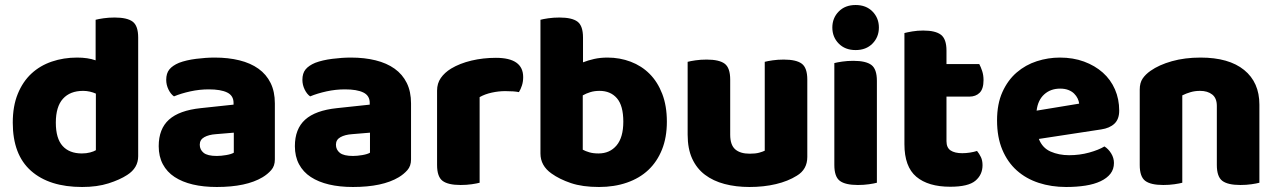

<svg xmlns="http://www.w3.org/2000/svg" viewBox="-20 -731 5104 767"><path d="M288 -501Q331 -501 362 -490V-652Q373 -655 393.5 -658Q414 -661 438 -661Q488 -661 510 -644.5Q532 -628 532 -581V-107Q532 -60 488 -32Q459 -13 413.5 1.5Q368 16 308 16Q177 16 104 -48.5Q31 -113 31 -241Q31 -307 51 -356Q71 -405 105.5 -437Q140 -469 187 -485Q234 -501 288 -501ZM363 -357Q352 -362 339 -365Q326 -368 312 -368Q260 -368 231.5 -336.5Q203 -305 203 -241Q203 -178 230 -148Q257 -118 307 -118Q325 -118 340 -122Q355 -126 363 -131Z M846 -108Q863 -108 883.5 -111.5Q904 -115 914 -121V-201L842 -195Q814 -193 796 -183Q778 -173 778 -153Q778 -133 793.5 -120.5Q809 -108 846 -108ZM838 -501Q892 -501 936.5 -490Q981 -479 1012.5 -456.5Q1044 -434 1061 -399.5Q1078 -365 1078 -318V-94Q1078 -68 1063.5 -51.5Q1049 -35 1029 -23Q964 16 846 16Q793 16 750.5 6Q708 -4 677.5 -24Q647 -44 630.5 -75Q614 -106 614 -147Q614 -216 655 -253Q696 -290 782 -299L913 -313V-320Q913 -349 887.5 -361.5Q862 -374 814 -374Q777 -374 740.5 -366Q704 -358 675 -346Q662 -355 653 -373.5Q644 -392 644 -412Q644 -438 656.5 -453.5Q669 -469 695 -480Q724 -491 763.5 -496Q803 -501 838 -501Z M1390 -108Q1407 -108 1427.5 -111.5Q1448 -115 1458 -121V-201L1386 -195Q1358 -193 1340 -183Q1322 -173 1322 -153Q1322 -133 1337.5 -120.5Q1353 -108 1390 -108ZM1382 -501Q1436 -501 1480.5 -490Q1525 -479 1556.5 -456.5Q1588 -434 1605 -399.5Q1622 -365 1622 -318V-94Q1622 -68 1607.5 -51.5Q1593 -35 1573 -23Q1508 16 1390 16Q1337 16 1294.5 6Q1252 -4 1221.5 -24Q1191 -44 1174.5 -75Q1158 -106 1158 -147Q1158 -216 1199 -253Q1240 -290 1326 -299L1457 -313V-320Q1457 -349 1431.5 -361.5Q1406 -374 1358 -374Q1321 -374 1284.5 -366Q1248 -358 1219 -346Q1206 -355 1197 -373.5Q1188 -392 1188 -412Q1188 -438 1200.5 -453.5Q1213 -469 1239 -480Q1268 -491 1307.5 -496Q1347 -501 1382 -501Z M1896 -1Q1885 2 1864.5 5Q1844 8 1820 8Q1770 8 1748 -8.5Q1726 -25 1726 -72V-369Q1726 -398 1741 -419.5Q1756 -441 1782 -457Q1817 -478 1863.5 -489Q1910 -500 1961 -500Q2070 -500 2070 -423Q2070 -405 2065 -389.5Q2060 -374 2053 -363Q2034 -367 1998 -367Q1972 -367 1944.5 -361Q1917 -355 1896 -343Z M2407 -501Q2456 -501 2499.5 -484.5Q2543 -468 2575 -436Q2607 -404 2625.5 -356Q2644 -308 2644 -245Q2644 -182 2624.5 -133.5Q2605 -85 2570 -52Q2535 -19 2484.5 -1.5Q2434 16 2373 16Q2307 16 2261 0.5Q2215 -15 2183 -38Q2139 -69 2139 -118V-652Q2150 -655 2170.5 -658Q2191 -661 2215 -661Q2265 -661 2287 -644.5Q2309 -628 2309 -581V-482Q2329 -490 2353.5 -495.5Q2378 -501 2407 -501ZM2375 -368Q2355 -368 2338.5 -363Q2322 -358 2308 -350V-133Q2319 -127 2334.5 -122.5Q2350 -118 2371 -118Q2416 -118 2443 -150Q2470 -182 2470 -245Q2470 -309 2444.5 -338.5Q2419 -368 2375 -368Z M2727 -484Q2738 -487 2758.5 -490Q2779 -493 2803 -493Q2853 -493 2875 -476.5Q2897 -460 2897 -413V-193Q2897 -152 2917 -134.5Q2937 -117 2975 -117Q2998 -117 3012.5 -121Q3027 -125 3035 -129V-484Q3046 -487 3066.5 -490Q3087 -493 3111 -493Q3161 -493 3183 -476.5Q3205 -460 3205 -413V-104Q3205 -54 3163 -29Q3128 -7 3079.5 4.5Q3031 16 2974 16Q2920 16 2874.5 4Q2829 -8 2796 -33Q2763 -58 2745 -97.5Q2727 -137 2727 -193Z M3313 -479Q3324 -482 3344.5 -485Q3365 -488 3389 -488Q3439 -488 3461 -471.5Q3483 -455 3483 -408V-1Q3472 2 3451.5 5Q3431 8 3407 8Q3357 8 3335 -8.5Q3313 -25 3313 -72ZM3305 -621Q3305 -659 3330.5 -685Q3356 -711 3398 -711Q3440 -711 3465.5 -685Q3491 -659 3491 -621Q3491 -583 3465.5 -557Q3440 -531 3398 -531Q3356 -531 3330.5 -557Q3305 -583 3305 -621Z M3776 15Q3688 15 3640.5 -25Q3593 -65 3593 -155V-599Q3604 -602 3624.5 -605.5Q3645 -609 3668 -609Q3717 -609 3739 -592Q3761 -575 3761 -529V-475H3892Q3898 -464 3903.5 -447.5Q3909 -431 3909 -411Q3909 -376 3893.5 -360.5Q3878 -345 3852 -345H3761V-167Q3761 -141 3777.5 -130Q3794 -119 3824 -119Q3839 -119 3855 -121.5Q3871 -124 3883 -128Q3892 -117 3898.5 -103.5Q3905 -90 3905 -71Q3905 -33 3876.5 -9Q3848 15 3776 15Z M4130 -176Q4144 -140 4177 -125.5Q4210 -111 4251 -111Q4293 -111 4331 -121.5Q4369 -132 4392 -146Q4408 -136 4419 -118Q4430 -100 4430 -80Q4430 -55 4416 -37Q4402 -19 4376.5 -7Q4351 5 4316 10.5Q4281 16 4239 16Q4180 16 4129.5 -0.5Q4079 -17 4042 -50Q4005 -83 3984 -133Q3963 -183 3963 -250Q3963 -316 3984.5 -363.5Q4006 -411 4041.5 -441.5Q4077 -472 4122 -486.5Q4167 -501 4214 -501Q4267 -501 4310.5 -485Q4354 -469 4385.5 -441Q4417 -413 4434 -374Q4451 -335 4451 -289Q4451 -255 4432 -237Q4413 -219 4379 -214ZM4215 -377Q4177 -377 4151.5 -354Q4126 -331 4121 -289L4291 -317Q4290 -327 4285 -337.5Q4280 -348 4271 -357Q4262 -366 4248 -371.5Q4234 -377 4215 -377Z M5011 -1Q5000 2 4979.5 5Q4959 8 4935 8Q4885 8 4863 -8.5Q4841 -25 4841 -72V-308Q4841 -339 4822.5 -353.5Q4804 -368 4774 -368Q4754 -368 4736.5 -363Q4719 -358 4703 -350V-1Q4692 2 4671.5 5Q4651 8 4627 8Q4577 8 4555 -8.5Q4533 -25 4533 -72V-373Q4533 -400 4544.5 -417Q4556 -434 4576 -448Q4610 -472 4661.5 -486.5Q4713 -501 4776 -501Q4889 -501 4950 -451.5Q5011 -402 5011 -313Z"/></svg>

Font: Baloo Bhaina 2 ExtraBold
Style: Regular
Weight: 800
Designer: Yesha Goshar, Manish Minz, Shuchita Grover and Ek Type
Foundry: Ek Type
Version: Version 1.640;hotconv 1.0.111;makeotfexe 2.5.65597; ttfautoh